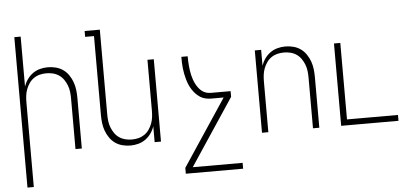

<svg xmlns="http://www.w3.org/2000/svg" viewBox="-58 -864 2617 1208"><g transform="rotate(-5 1250.0 -260.0)"><path d="M69 215V-735H109V-420Q117 -444 132 -465Q147 -486 167.5 -500.5Q188 -515 212.5 -521.5Q237 -528 262 -528Q288 -528 313 -521.5Q338 -515 358.5 -500.5Q379 -486 393.5 -464.5Q408 -443 416.5 -419.5Q425 -396 428 -370.5Q431 -345 431 -320V0H391V-320Q391 -341 388.5 -362Q386 -383 378.5 -402.5Q371 -422 359 -439.5Q347 -457 329.5 -469Q312 -481 291.5 -486Q271 -491 250 -491Q229 -491 208.5 -486Q188 -481 170.5 -469Q153 -457 141 -439.5Q129 -422 121.5 -402.5Q114 -383 111.5 -362Q109 -341 109 -320V215Z M738 8Q712 8 687 1.5Q662 -5 641.5 -19.5Q621 -34 606.5 -55.5Q592 -77 583.5 -100.5Q575 -124 572 -149.5Q569 -175 569 -200V-698H513V-735H609V-200Q609 -179 611.5 -158Q614 -137 621.5 -117.5Q629 -98 641 -80.5Q653 -63 670.5 -51Q688 -39 708.5 -34Q729 -29 750 -29Q771 -29 791.5 -34Q812 -39 829.5 -51Q847 -63 859 -80.5Q871 -98 878.5 -117.5Q886 -137 888.5 -158Q891 -179 891 -200V-520H931V0H891V-100Q883 -76 868 -55Q853 -34 832.5 -19.5Q812 -5 787.5 1.5Q763 8 738 8Z M1431 215H1069V178L1348 -242H1270Q1252 -242 1234 -246Q1216 -250 1201 -259.5Q1186 -269 1173.5 -282Q1161 -295 1151 -310.5Q1141 -326 1134 -342.5Q1127 -359 1122 -376.5Q1117 -394 1113.5 -412Q1110 -430 1108 -448Q1106 -466 1105.5 -484Q1105 -502 1105 -520H1145Q1145 -505 1145.5 -490Q1146 -475 1147.5 -460Q1149 -445 1151 -430Q1153 -415 1156.5 -400.5Q1160 -386 1165 -371.5Q1170 -357 1177 -343.5Q1184 -330 1193 -318Q1202 -306 1214 -296.5Q1226 -287 1240.5 -282.5Q1255 -278 1270 -278H1395V-242L1116 178H1431Z M1569 0V-520H1609V-420Q1617 -444 1632 -465Q1647 -486 1667.5 -500.5Q1688 -515 1712.5 -521.5Q1737 -528 1762 -528Q1788 -528 1813 -521.5Q1838 -515 1858.5 -500.5Q1879 -486 1893.5 -464.5Q1908 -443 1916.5 -419.5Q1925 -396 1928 -370.5Q1931 -345 1931 -320V0H1891V-320Q1891 -341 1888.5 -362Q1886 -383 1878.5 -402.5Q1871 -422 1859 -439.5Q1847 -457 1829.5 -469Q1812 -481 1791.5 -486Q1771 -491 1750 -491Q1729 -491 1708.5 -486Q1688 -481 1670.5 -469Q1653 -457 1641 -439.5Q1629 -422 1621.5 -402.5Q1614 -383 1611.5 -362Q1609 -341 1609 -320V0Z M2069 0V-520H2109V-37H2431V0Z"/></g></svg>

Font: Iosevka Term Curly Extralight
Style: Regular
Weight: 200
Designer: Belleve Invis
Foundry: Belleve Invis
Version: Version 32.3.0